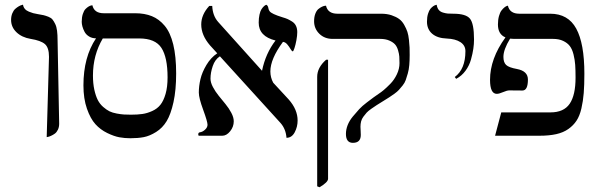

<svg xmlns="http://www.w3.org/2000/svg" viewBox="-20 -579 2559 819"><path d="M179.2 5.9 189 -336.4Q189 -376 171.4 -391.1Q153.8 -406.2 110.8 -413.1Q73.2 -419.4 50.3 -441.4Q27.3 -463.4 27.3 -494.1Q27.3 -509.8 32.5 -522.2Q37.6 -534.7 45.2 -541.3Q52.7 -547.9 60.3 -552.2Q67.9 -556.6 73.2 -557.6L78.1 -559.1Q79.6 -548.8 85.9 -541.3Q92.3 -533.7 103.3 -529.3Q114.3 -524.9 121.3 -522.9Q128.4 -521 140.1 -519Q157.7 -516.1 166 -514.2Q174.3 -512.2 186.3 -507.6Q198.2 -502.9 203.9 -495.8Q209.5 -488.8 215.3 -477.1Q221.2 -465.3 223.4 -447.8Q225.6 -430.2 225.6 -406.2L232.4 -51.3Q232.4 -37.1 227.1 -25.9Q221.7 -14.6 213.9 -9Q206.1 -3.4 198 0.2Q189.9 3.9 184.6 4.9Z M573.7 -415H418.5Q376.5 -344.2 376.5 -256.8Q376.5 -223.1 382.3 -196.5Q388.2 -169.9 397 -152.6Q405.8 -135.3 420.2 -122.8Q434.6 -110.4 447 -104.2Q459.5 -98.1 478 -94.7Q496.6 -91.3 508.5 -90.6Q520.5 -89.8 538.6 -89.8Q566.9 -89.8 587.4 -92.8Q607.9 -95.7 629.4 -105.5Q650.9 -115.2 664.3 -132.1Q677.7 -148.9 686.3 -178.5Q694.8 -208 694.8 -249Q694.8 -334 668.7 -374.5Q642.6 -415 573.7 -415ZM535.6 10.7Q512.2 10.7 489.3 6.6Q466.3 2.4 437.3 -11.7Q408.2 -25.9 387 -49.3Q365.7 -72.8 350.8 -115.5Q335.9 -158.2 335.9 -214.8Q335.9 -335.4 389.6 -415.5Q373 -415.5 360.1 -423.3Q347.2 -431.2 340.8 -443.1Q334.5 -455.1 331.5 -466.1Q328.6 -477.1 328.6 -485.8Q328.6 -504.9 333.3 -519.3Q337.9 -533.7 344.7 -540.5Q351.6 -547.4 358.2 -551.3Q364.7 -555.2 369.1 -555.7L374 -556.6Q381.8 -522.5 422.4 -522.5H556.6Q597.2 -522.5 627.9 -510Q658.7 -497.6 682.6 -469Q706.5 -440.4 719 -389.4Q731.4 -338.4 731.4 -265.6Q731.4 -194.8 720 -143.1Q708.5 -91.3 690.9 -62.3Q673.3 -33.2 646 -16.1Q618.7 1 593.5 5.9Q568.4 10.7 535.6 10.7Z M1248 -441.9Q1248 -427.7 1244.4 -407.7Q1240.7 -387.7 1236.1 -373.8Q1231.4 -359.9 1229 -359.9Q1225.1 -359.9 1219.5 -369.6Q1213.9 -379.4 1205.6 -389.4Q1197.3 -399.4 1187 -400.4Q1133.3 -327.6 1133.3 -274.4Q1133.3 -248.5 1145.5 -226.1L1211.4 -154.8Q1249.5 -111.8 1249.5 -64.9Q1249.5 -38.1 1237.1 -14.6Q1224.6 8.8 1202.1 8.8Q1199.2 -28.8 1176.8 -54.2L918 -338.9Q897 -325.2 887.5 -297.1Q877.9 -269 877.9 -243.7Q877.9 -227.1 888.2 -207.8Q898.4 -188.5 912.8 -170.7Q927.2 -152.8 941.9 -135Q956.5 -117.2 966.8 -97.7Q977.1 -78.1 977.1 -61.5Q977.1 -38.1 961.7 -19Q946.3 0 928.2 0H827.6Q825.7 -2.4 825.7 -5.9Q825.7 -13.7 832.5 -14.6Q844.2 -16.1 854.7 -25.9Q865.2 -35.6 865.2 -46.9Q865.2 -60.1 846.7 -110.6Q828.1 -161.1 828.1 -184.1Q828.1 -211.9 835 -241.2Q841.8 -270.5 860.6 -302Q879.4 -333.5 906.7 -351.6L876 -385.3Q838.4 -428.7 838.4 -474.6Q838.4 -516.6 872.6 -553.7H885.3Q887.2 -511.7 910.6 -485.4L1096.2 -278.8L1097.7 -276.9Q1112.8 -351.1 1155.3 -406.2Q1083.5 -423.8 1083.5 -482.4Q1083.5 -501.5 1086.9 -516.6Q1090.3 -531.7 1095.2 -539.3Q1100.1 -546.9 1105 -551.5Q1109.9 -556.2 1113.3 -557.6L1116.7 -558.6Q1122.1 -554.7 1123.5 -549.6Q1125 -544.4 1125.7 -540.3Q1126.5 -536.1 1130.4 -530.8Q1134.3 -525.4 1147.7 -519Q1161.1 -512.7 1184.6 -505.4Q1198.2 -501.5 1206.1 -498Q1213.9 -494.6 1225.3 -487.5Q1236.8 -480.5 1242.4 -469Q1248 -457.5 1248 -441.9Z M1343.3 219.7 1333 215.8V-251Q1333 -291 1371.1 -324.2H1379.4V183.6Q1379.4 198.2 1343.3 219.7ZM1517.6 -38.1Q1517.6 -35.6 1518.3 -23.4Q1519 -11.2 1519 -3.4Q1519 30.3 1485.4 30.3Q1455.6 30.3 1455.6 -7.8Q1455.6 -26.4 1462.9 -45.2Q1470.2 -64 1484.9 -81.8Q1499.5 -99.6 1512.2 -113.3Q1524.9 -127 1545.2 -142.3Q1565.4 -157.7 1573.5 -163.6Q1581.5 -169.4 1597.2 -180.2Q1605.5 -185.5 1616.7 -194.8Q1627.9 -204.1 1644.8 -221.2Q1661.6 -238.3 1672.9 -262Q1684.1 -285.6 1684.1 -309.6Q1684.1 -326.7 1683.3 -337.6Q1682.6 -348.6 1678 -364.5Q1673.3 -380.4 1665 -389.6Q1656.7 -398.9 1640.6 -406Q1624.5 -413.1 1601.6 -413.1H1398.9Q1364.3 -413.1 1342 -435.1Q1319.8 -457 1319.8 -488.3Q1319.8 -506.8 1325 -520.3Q1330.1 -533.7 1337.6 -540Q1345.2 -546.4 1352.8 -550Q1360.4 -553.7 1365.7 -554.2L1370.6 -554.7Q1378.4 -520.5 1419.4 -520.5H1606Q1630.9 -520.5 1650.4 -513.9Q1669.9 -507.3 1682.6 -498Q1695.3 -488.8 1704.3 -472.7Q1713.4 -456.5 1717.8 -443.1Q1722.2 -429.7 1724.4 -409.2Q1726.6 -388.7 1727.1 -376.2Q1727.5 -363.8 1727.5 -344.2Q1727.5 -320.8 1725.8 -301.3Q1724.1 -281.7 1719.5 -265.6Q1714.8 -249.5 1710.7 -237.5Q1706.5 -225.6 1697.3 -214.1Q1688 -202.6 1681.6 -195.6Q1675.3 -188.5 1661.9 -178.7Q1648.4 -168.9 1640.1 -163.8Q1631.8 -158.7 1614.7 -147.9Q1595.7 -136.2 1586.9 -130.6Q1578.1 -125 1564.2 -115.2Q1550.3 -105.5 1543.9 -98.4Q1537.6 -91.3 1530.3 -81.5Q1522.9 -71.8 1520.3 -61Q1517.6 -50.3 1517.6 -38.1Z M1925.8 -242.7 1919.9 -250.5Q1965.3 -284.2 1965.3 -360.8Q1965.3 -385.3 1944.1 -399.2Q1922.9 -413.1 1886.2 -414.6Q1845.7 -416 1823.5 -435.1Q1801.3 -454.1 1801.3 -486.8Q1801.3 -505.9 1805.7 -520Q1810.1 -534.2 1815.9 -541.3Q1821.8 -548.3 1827.9 -552.5Q1834 -556.6 1838.4 -557.6L1842.8 -558.6Q1844.7 -545.4 1851.3 -537.1Q1857.9 -528.8 1869.6 -525.4Q1881.3 -522 1889.9 -521.2Q1898.4 -520.5 1913.6 -520.5Q1967.3 -520.5 1984.6 -499.5Q2002 -478.5 2002 -410.6Q2002 -391.1 1999 -370.8Q1996.1 -350.6 1989 -325Q1981.9 -299.3 1965.6 -277.1Q1949.2 -254.9 1925.8 -242.7Z M2435.1 -248Q2435.1 -280.3 2433.6 -302Q2432.1 -323.7 2426.5 -346.4Q2420.9 -369.1 2410.6 -382.6Q2400.4 -396 2382.3 -404.5Q2364.3 -413.1 2338.9 -413.1H2173.3Q2164.1 -413.1 2155.8 -414.1Q2127.4 -367.7 2127.4 -336.4Q2127.4 -313 2138.9 -302Q2150.4 -291 2185.1 -284.7Q2231.9 -275.9 2231.9 -239.7Q2231.9 -192.9 2208.5 -192.9Q2202.1 -192.9 2182.6 -193.1Q2163.1 -193.4 2152.8 -193.4Q2142.6 -193.4 2125.7 -186Q2108.9 -178.7 2099.1 -178.7Q2070.3 -178.7 2070.3 -238.3Q2070.3 -328.6 2135.7 -418.9Q2135.7 -418.9 2136.2 -419.4Q2104 -432.6 2104 -474.6Q2104 -494.6 2108.4 -510.3Q2112.8 -525.9 2118.9 -533.9Q2125 -542 2131.3 -547.1Q2137.7 -552.2 2142.1 -553.7L2146.5 -554.7Q2154.3 -520.5 2195.3 -520.5H2327.1Q2403.3 -520.5 2438 -457Q2472.7 -393.6 2472.7 -264.6Q2472.7 -216.3 2470 -182.1Q2467.3 -147.9 2460 -116.2Q2452.6 -84.5 2439.2 -64.2Q2425.8 -43.9 2404.5 -28.8Q2383.3 -13.7 2352.8 -6.8Q2322.3 0 2280.8 0H2091.8L2118.2 -99.6H2328.1Q2384.8 -99.6 2409.9 -136.2Q2435.1 -172.9 2435.1 -248Z"/></svg>

Font: Libertinage
Style: f
Weight: 400
Designer: OSP
Foundry: OSP
Version: Version 1.0; 2008; OFL relea